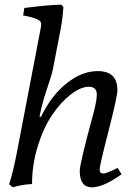

<svg xmlns="http://www.w3.org/2000/svg" viewBox="-20 -792 563 821"><path d="M373 9Q321 9 321 -61Q321 -93 380 -309Q394 -362 394 -388Q394 -421 359.5 -421Q325 -421 282.5 -388Q240 -355 203 -300.5Q166 -246 141.5 -167Q117 -88 117 -5Q72 -3 35 9L19 -4Q37 -60 52 -139L154 -671Q156 -681 156 -692Q156 -712 79 -726L84 -758Q197 -772 242 -772L251 -762Q249 -721 240 -671L206 -495Q202 -474 184 -421.5Q166 -369 158 -335L149 -294L155 -292Q199 -383 264.5 -435.5Q330 -488 398 -488Q482 -488 482 -407Q482 -379 444 -231.5Q406 -84 406 -67Q406 -50 422 -50Q435 -50 483 -74L500 -47Q422 9 373 9Z"/></svg>

Font: Poly
Style: Italic
Weight: 400
Italic angle: -10°
Designer: Nicolas Silva
Foundry: Jose Nicolas Silva Schwarzenberg
Version: Version 1.003